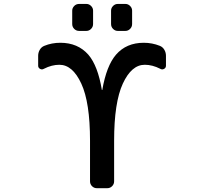

<svg xmlns="http://www.w3.org/2000/svg" viewBox="-20 -982 1040 980"><path d="M713.9 -763.7Q756.8 -763.7 795.9 -748Q810.5 -742.2 818.8 -728Q827.1 -713.9 827.1 -697.3V-646.5Q827.1 -635.7 817.4 -630.4Q807.6 -625 797.9 -630.9Q757.8 -651.4 718.8 -651.4Q651.4 -651.4 606.9 -555.2Q562.5 -459 562.5 -263.7V-56.6Q562.5 -42 552.2 -31.7Q542 -21.5 528.3 -21.5H473.6Q460 -21.5 449.7 -31.7Q439.5 -42 439.5 -56.6V-263.7Q439.5 -459 395 -555.2Q350.6 -651.4 283.2 -651.4Q244.1 -651.4 204.1 -630.9Q194.3 -625 184.6 -630.4Q174.8 -635.7 174.8 -646.5V-697.3Q174.8 -713.9 183.1 -728Q191.4 -742.2 206.1 -748Q244.1 -763.7 288.1 -763.7Q377 -763.7 430.7 -703.1Q479.5 -646.5 500 -522.5Q500 -522.5 501 -522.5Q502 -522.5 502 -522.5Q523.4 -646.5 572.3 -703.1Q625 -763.7 713.9 -763.7ZM383.8 -824.2Q369.1 -824.2 358.9 -834.5Q348.6 -844.7 348.6 -859.4V-927.7Q348.6 -941.4 358.9 -951.7Q369.1 -961.9 383.8 -961.9H420.9Q434.6 -961.9 444.8 -951.7Q455.1 -941.4 455.1 -927.7V-859.4Q455.1 -844.7 444.8 -834.5Q434.6 -824.2 420.9 -824.2ZM581.1 -824.2Q567.4 -824.2 557.1 -834.5Q546.9 -844.7 546.9 -859.4V-927.7Q546.9 -941.4 557.1 -951.7Q567.4 -961.9 581.1 -961.9H620.1Q633.8 -961.9 644 -951.7Q654.3 -941.4 654.3 -927.7V-859.4Q654.3 -844.7 644 -834.5Q633.8 -824.2 620.1 -824.2Z"/></svg>

Font: Gen Jyuu Gothic L Monospace Medium
Style: Regular
Weight: 500
Designer: [Source Han Sans]
Ryoko NISHIZUKA  (kana & ideographs); Paul D. Hunt (Latin, Greek & Cyrillic); Wenlong ZHANG  (bopomofo
Version: Version 1.002.20150607